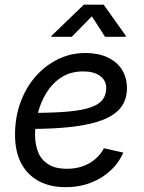

<svg xmlns="http://www.w3.org/2000/svg" viewBox="-20 -773 605 805"><path d="M255.4 11.7Q189.5 11.7 142.1 -13.9Q94.7 -39.6 68.8 -88.6Q43 -137.7 43 -208.5Q43 -280.3 65.4 -342.5Q87.9 -404.8 128.4 -451.4Q168.9 -498 222.7 -524.4Q276.4 -550.8 337.9 -550.8Q390.6 -550.8 429.9 -533Q469.2 -515.1 490.7 -481.9Q512.2 -448.7 512.2 -402.8Q512.2 -356.9 488.3 -324.5Q464.4 -292 414.6 -271.7Q364.7 -251.5 287.6 -241.9Q210.4 -232.4 104 -232.4L115.7 -299.8Q205.1 -299.8 264.9 -305.2Q324.7 -310.5 359.9 -322.8Q395 -335 410.2 -355Q425.3 -375 425.3 -404.3Q425.3 -436 399.4 -454.8Q373.5 -473.6 329.6 -473.6Q274.9 -473.6 236.6 -448.2Q198.2 -422.9 173.8 -382.6Q149.4 -342.3 138.2 -296.1Q127 -250 127 -208Q127 -168.5 139.4 -136.2Q151.9 -104 181.4 -84.7Q210.9 -65.4 260.7 -65.4Q314 -65.4 354.5 -88.6Q395 -111.8 415.5 -151.4L497.1 -133.3Q467.8 -66.9 403.1 -27.6Q338.4 11.7 255.4 11.7ZM280.8 -618.7H194.8L195.8 -622.6L331.5 -753.4H414.6L507.8 -622.6L506.8 -618.7H420.4L365.2 -704.6Z"/></svg>

Font: Inter 18pt
Style: Italic
Weight: 400
Italic angle: -9.3988°
Designer: Rasmus Andersson
Foundry: rsms
Version: Version 4.001;git-66647c0bb